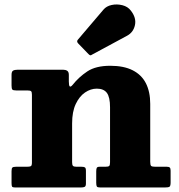

<svg xmlns="http://www.w3.org/2000/svg" viewBox="-20 -828 790 848"><path d="M370.5 -589.5Q375.5 -584.5 378.5 -583.8Q381.5 -583 387 -587L541 -670Q569 -685 576 -717Q583 -749 558 -781Q544.5 -799 520.5 -805Q496.5 -811 473.2 -806Q450 -801 437 -785.5L325 -654Q316.5 -645.5 325 -636.5ZM101 -428.5Q113.5 -428.5 117.2 -425.2Q121 -422 121 -409.5V-110.5Q121 -97 116.5 -94.2Q112 -91.5 98 -91.5H50.5Q38.5 -91.5 34.8 -88Q31 -84.5 31 -72V-19.5Q31 -8 33.2 -4Q35.5 0 46.5 0H337.5Q348.5 0 354 -2.8Q359.5 -5.5 359.5 -17.5V-73.5Q359.5 -85.5 355.2 -88.5Q351 -91.5 340 -91.5H317.5Q305.5 -91.5 302 -95.8Q298.5 -100 298.5 -111.5V-283Q298.5 -334.5 314.5 -368.5Q330.5 -402.5 355.5 -419.5Q380.5 -436.5 407.5 -436.5Q438 -436.5 452 -417.8Q466 -399 466 -354.5V-111Q466 -98 462 -94.8Q458 -91.5 445 -91.5H420Q409.5 -91.5 407.2 -86.2Q405 -81 405 -71V-21Q405 -8.5 407.8 -4.2Q410.5 0 422.5 0H708.5Q723.5 0 728.5 -3.2Q733.5 -6.5 733.5 -22V-74Q733.5 -84 730 -87.8Q726.5 -91.5 717 -91.5H666Q651.5 -91.5 647.5 -95.2Q643.5 -99 643.5 -113.5V-369Q643.5 -422.5 624.5 -460Q605.5 -497.5 566.2 -517.5Q527 -537.5 467 -537.5Q403 -537.5 365.5 -512.5Q328 -487.5 301.5 -454Q292.5 -443 288.2 -446.2Q284 -449.5 284 -468V-497Q284 -510.5 277 -515.2Q270 -520 259.5 -520H57.5Q44.5 -520 37.8 -516Q31 -512 31 -497.5V-450.5Q31 -436.5 34.5 -432.5Q38 -428.5 52 -428.5Z"/></svg>

Font: Besley ExtraBold
Style: Regular
Weight: 800
Designer: Owen Earl
Foundry: indestructible type*
Version: Version 2.001